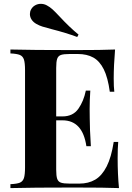

<svg xmlns="http://www.w3.org/2000/svg" viewBox="-20 -961 674 981"><path d="M33.7 0ZM283.2 -877.9Q334.5 -822.3 381.3 -784.2L374.5 -772Q318.8 -793 244.1 -812Q212.4 -820.3 196.8 -825.2Q181.2 -830.1 166.5 -838.4Q150.4 -847.2 141.6 -860.6Q132.8 -874 132.8 -889.2Q132.8 -901.9 138.7 -912.6Q146 -926.3 159.4 -933.8Q172.9 -941.4 188.5 -941.4Q205.1 -941.4 219.2 -933.6Q234.9 -925.3 247.8 -913.6Q260.7 -901.9 283.2 -877.9ZM587.9 0Q520 -2.9 358.9 -2.9Q142.1 -2.9 33.2 0V-20Q66.9 -21.5 81.8 -27.8Q96.7 -34.2 102.3 -51.3Q107.9 -68.4 107.9 -106V-602.1Q107.9 -639.6 102.3 -656.7Q96.7 -673.8 81.5 -680.2Q66.4 -686.5 33.2 -688V-708Q142.1 -705.1 358.9 -705.1Q506.3 -705.1 567.9 -708Q561 -625.5 561 -560.1Q561 -516.6 564 -492.2H541Q531.2 -564.5 510.3 -606.7Q489.3 -648.9 456.8 -667Q424.3 -685.1 377 -685.1H335.9Q305.2 -685.1 291.3 -680.2Q277.3 -675.3 272.2 -660.6Q267.1 -646 267.1 -613.8V-366.2H299.3Q353 -366.2 380.4 -405.3Q407.7 -444.3 418.5 -498H441.4Q438 -448.7 438 -403.8L438.5 -356Q438.5 -305.2 444.3 -213.9H421.4Q401.9 -346.2 299.3 -346.2H267.1V-94.2Q267.1 -62 272.2 -47.4Q277.3 -32.7 291.3 -27.8Q305.2 -22.9 335.9 -22.9H385.3Q432.1 -22.9 466.6 -43.2Q501 -63.5 524.9 -110.4Q548.8 -157.2 561 -235.8H584Q581.1 -203.6 581.1 -151.9Q581.1 -70.3 587.9 0Z"/></svg>

Font: TypoPRO Playfair Display
Style: Bold
Weight: 700
Designer: Claus Eggers Sørensen
Foundry: Claus Eggers Sørensen
Version: Version 1.004;PS 001.004;hotconv 1.0.70;makeotf.lib2.5.58329